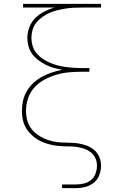

<svg xmlns="http://www.w3.org/2000/svg" viewBox="-20 -755 640 990"><path d="M300 215V196H372Q393 196 413.5 191Q434 186 450 172.5Q466 159 473 139Q480 119 480 98Q480 79 472 61Q464 43 449 31Q434 19 415.5 12.5Q397 6 378 3Q359 0 339.5 0Q320 0 301 -1Q282 -2 262.5 -5Q243 -8 224.5 -13.5Q206 -19 188.5 -27.5Q171 -36 156 -48Q141 -60 128.5 -74.5Q116 -89 108 -106.5Q100 -124 96.5 -143.5Q93 -163 93 -182Q93 -182 93 -182Q93 -182 93 -182Q93 -210 99 -236.5Q105 -263 119 -286.5Q133 -310 153.5 -328.5Q174 -347 198 -360Q222 -373 248 -381.5Q274 -390 301 -395Q279 -399 257.5 -405Q236 -411 216 -421Q196 -431 178 -444.5Q160 -458 146.5 -476Q133 -494 127 -516Q121 -538 121 -560Q121 -588 131.5 -615Q142 -642 162 -662Q182 -682 207.5 -695Q233 -708 260 -716H99V-735H501V-716H401Q379 -716 358 -715Q337 -714 316 -710.5Q295 -707 274.5 -702Q254 -697 235 -688.5Q216 -680 198.5 -667.5Q181 -655 167.5 -638.5Q154 -622 148 -601.5Q142 -581 142 -560Q142 -539 148 -518.5Q154 -498 167.5 -481.5Q181 -465 198.5 -453Q216 -441 235 -432.5Q254 -424 274.5 -418.5Q295 -413 316 -410Q337 -407 358 -405.5Q379 -404 401 -404H441V-385H401Q367 -385 334.5 -382Q302 -379 270 -369.5Q238 -360 208.5 -344Q179 -328 157 -303.5Q135 -279 124.5 -247.5Q114 -216 114 -182Q114 -160 119.5 -138Q125 -116 137.5 -97Q150 -78 168 -64.5Q186 -51 206.5 -41.5Q227 -32 249 -27Q271 -22 293.5 -20.5Q316 -19 338.5 -19Q361 -19 383.5 -15.5Q406 -12 427.5 -4Q449 4 466 18.5Q483 33 492 54.5Q501 76 501 98Q501 123 492.5 146.5Q484 170 465 186Q446 202 421.5 208.5Q397 215 372 215Z"/></svg>

Font: Zed Sans Thin Extended
Style: Regular
Weight: 100
Width: 7
Designer: Belleve Invis
Foundry: Belleve Invis
Version: Version 1.0.0; ttfautohint (v1.8.4)